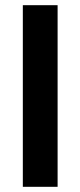

<svg xmlns="http://www.w3.org/2000/svg" viewBox="-20 -720 310 740"><path d="M68 0V-700H202V0Z"/></svg>

Font: TitilliumText
Style: ExtraBold
Weight: 800
Designer: Accademia di Belle Arti di Urbino and others
Foundry: Accademia di Belle Arti di Urbino and others.
Version: Version 60.001